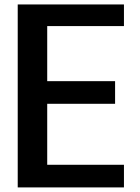

<svg xmlns="http://www.w3.org/2000/svg" viewBox="-20 -625 614 845"><path d="M58 199.8H525.5V100.2H187.8V-168.2H486.5V-267.8H187.8V-510.2H525.5V-605.4H58Z"/></svg>

Font: PleaseOptimize
Style: Demi-Bold
Weight: 600
Version: Version 001.000